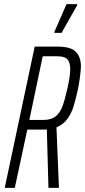

<svg xmlns="http://www.w3.org/2000/svg" viewBox="-20 -915 414 935"><path d="M149 -688H261Q324 -688 349 -663Q374 -638 374 -592Q374 -577 370 -545Q366 -513 360 -483Q348 -428 337.5 -394.5Q327 -361 307 -334.5Q287 -308 255 -295L267 0H216L208 -285Q203 -284 193 -284H113L52 0H3ZM308 -483Q322 -544 322 -578Q322 -611 308.5 -626Q295 -641 258 -641H188L123 -331H191Q229 -331 250 -347.5Q271 -364 283 -394.5Q295 -425 308 -483ZM245 -755V-760L304 -895H356V-890L280 -755Z"/></svg>

Font: Saira Ultra Condensed Light
Style: Italic
Weight: 300
Width: 1
Italic angle: -12°
Designer: Hector Gatti with collaboration of the Omnibus-Type team
Foundry: Omnibus-Type
Version: Version 1.001; ttfautohint (v1.8)